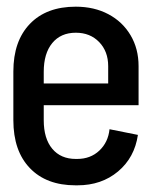

<svg xmlns="http://www.w3.org/2000/svg" viewBox="-20 -540 455 575"><path d="M395 -342V-225H111V-180Q111 -125 136.5 -94.5Q162 -64 207 -64H211Q251 -64 277.5 -89Q304 -114 308 -153L393 -136Q383 -68 333.5 -26.5Q284 15 212 15H206Q119 15 69.5 -36.5Q20 -88 20 -180V-326Q20 -417 69.5 -468.5Q119 -520 207 -520Q262 -520 304.5 -497.5Q347 -475 371 -434.5Q395 -394 395 -342ZM111 -290H304V-342Q304 -386 277 -414Q250 -442 207 -442Q162 -442 136.5 -411Q111 -380 111 -325Z"/></svg>

Font: Akshar
Style: Regular
Weight: 400
Designer: Tall Chai
Foundry: Tall Chai
Version: Version 1.000